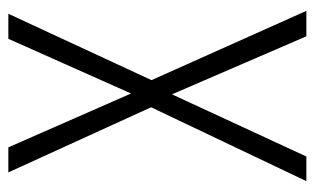

<svg xmlns="http://www.w3.org/2000/svg" viewBox="-167 -587 754 460"><g transform="rotate(-90 210.0 -357.0)"><path d="M414 0H353L214 -322L65 0H6L183 -372L27 -714H87L216 -420L347 -714H407L248 -371Z"/></g></svg>

Font: Noto Sans Lao UI Cond Light
Style: Regular
Weight: 300
Width: 3
Designer: Monotype Design Team
Foundry: Monotype Imaging Inc.
Version: Version 2.000; ttfautohint (v1.8.4.7-5d5b)